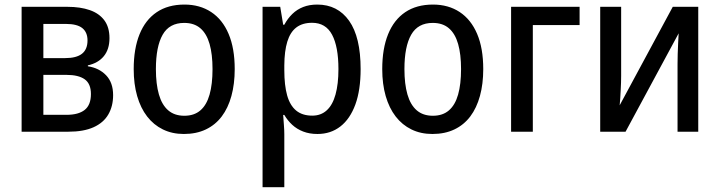

<svg xmlns="http://www.w3.org/2000/svg" viewBox="-20 -568 3105 828"><path d="M452.1 -403.3Q452.1 -355.5 427.7 -325.7Q403.3 -295.9 358.9 -286.1V-282.2Q407.2 -274.9 437.5 -243.4Q467.8 -211.9 467.8 -157.7Q467.8 -109.9 447 -74.2Q426.3 -38.6 383.5 -19.3Q340.8 0 274.4 0H73.2V-538.6H270.5Q326.7 -538.6 367.2 -524.4Q407.7 -510.3 429.9 -480.5Q452.1 -450.7 452.1 -403.3ZM372.1 -162.6Q372.1 -207 345.2 -226.1Q318.4 -245.1 266.6 -245.1H167V-72.8H266.6Q318.4 -72.8 345.2 -94Q372.1 -115.2 372.1 -162.6ZM357.4 -393.6Q357.4 -428.7 335 -446.8Q312.5 -464.8 264.6 -464.8H167V-317.4H260.7Q309.6 -317.4 333.5 -336.2Q357.4 -355 357.4 -393.6Z M992.2 -270Q992.2 -206.1 978 -154.3Q963.9 -102.5 936.3 -65.9Q908.7 -29.3 867.7 -9.8Q826.7 9.8 772.9 9.8Q722.7 9.8 682.6 -9.8Q642.6 -29.3 614.5 -65.7Q586.4 -102.1 571.5 -153.8Q556.6 -205.6 556.6 -270Q556.6 -357.9 581.8 -420.2Q606.9 -482.4 655.8 -515.4Q704.6 -548.3 775.4 -548.3Q841.8 -548.3 890.6 -516.1Q939.5 -483.9 965.8 -421.9Q992.2 -359.9 992.2 -270ZM652.3 -270Q652.3 -205.6 665.3 -160.6Q678.2 -115.7 705.3 -92.3Q732.4 -68.8 774.9 -68.8Q817.4 -68.8 844.2 -92Q871.1 -115.2 883.8 -160.2Q896.5 -205.1 896.5 -270Q896.5 -334 883.8 -378.4Q871.1 -422.9 844.2 -446Q817.4 -469.2 774.4 -469.2Q710.4 -469.2 681.4 -418.2Q652.3 -367.2 652.3 -270Z M1348.1 -548.3Q1436 -548.3 1485.6 -478.3Q1535.2 -408.2 1535.2 -270Q1535.2 -179.7 1512.5 -117.4Q1489.7 -55.2 1448 -22.7Q1406.2 9.8 1349.1 9.8Q1314.9 9.8 1287.6 -0.7Q1260.3 -11.2 1240.2 -29.8Q1220.2 -48.3 1206.1 -72.3H1201.2Q1202.6 -51.8 1204.3 -29.3Q1206.1 -6.8 1206.1 10.7V239.3H1112.3V-538.6H1188.5L1201.2 -461.4H1206.1Q1220.7 -488.3 1240.7 -507.8Q1260.7 -527.3 1287.4 -537.8Q1314 -548.3 1348.1 -548.3ZM1325.7 -469.7Q1284.2 -469.7 1257.8 -449.5Q1231.4 -429.2 1219 -388.4Q1206.5 -347.7 1206.1 -286.1V-265.1Q1206.1 -200.2 1218.3 -156.7Q1230.5 -113.3 1257.1 -91.3Q1283.7 -69.3 1326.7 -69.3Q1364.3 -69.3 1389.4 -92.5Q1414.6 -115.7 1427 -160.6Q1439.5 -205.6 1439.5 -270Q1439.5 -366.7 1412.1 -418.2Q1384.8 -469.7 1325.7 -469.7Z M2064 -270Q2064 -206.1 2049.8 -154.3Q2035.6 -102.5 2008.1 -65.9Q1980.5 -29.3 1939.5 -9.8Q1898.4 9.8 1844.7 9.8Q1794.4 9.8 1754.4 -9.8Q1714.4 -29.3 1686.3 -65.7Q1658.2 -102.1 1643.3 -153.8Q1628.4 -205.6 1628.4 -270Q1628.4 -357.9 1653.6 -420.2Q1678.7 -482.4 1727.5 -515.4Q1776.4 -548.3 1847.2 -548.3Q1913.6 -548.3 1962.4 -516.1Q2011.2 -483.9 2037.6 -421.9Q2064 -359.9 2064 -270ZM1724.1 -270Q1724.1 -205.6 1737.1 -160.6Q1750 -115.7 1777.1 -92.3Q1804.2 -68.8 1846.7 -68.8Q1889.2 -68.8 1916 -92Q1942.9 -115.2 1955.6 -160.2Q1968.3 -205.1 1968.3 -270Q1968.3 -334 1955.6 -378.4Q1942.9 -422.9 1916 -446Q1889.2 -469.2 1846.2 -469.2Q1782.2 -469.2 1753.2 -418.2Q1724.1 -367.2 1724.1 -270Z M2479.5 -538.6V-460H2277.8V0H2184.1V-538.6Z M2658.7 -538.6V-241.2Q2658.7 -227.5 2658.2 -211.2Q2657.7 -194.8 2656.7 -177.7Q2655.8 -160.6 2654.8 -144Q2653.8 -127.4 2652.3 -113.8L2881.3 -538.6H2991.2V0H2901.9V-291Q2901.9 -311 2902.6 -335.2Q2903.3 -359.4 2904.5 -382.8Q2905.8 -406.2 2906.7 -424.3L2677.7 0H2568.4V-538.6Z"/></svg>

Font: Open Sans SemiCondensed Medium
Style: Regular
Weight: 500
Width: 4
Designer: Monotype Design Team
Foundry: Monotype Imaging Inc.
Version: Version 3.000